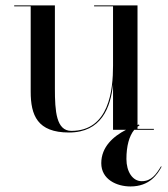

<svg xmlns="http://www.w3.org/2000/svg" viewBox="-20 -480 620 710"><path d="M488.5 -3.5V-11.5C491 -13.5 493.5 -15 496 -16.5L493.5 -19.5C492 -19 490 -18.5 488.5 -18V-460H328V-456.5H398V-237C398 -148 384 4 244 4C188 4 183 -68.5 183 -152.5V-460H32.5V-456.5H93.5V-141C93.5 -54 118 10 235 10C355 10 389 -82.5 398 -168V0H446C398.5 24.5 354.5 63.5 354.5 123.5C354.5 183.5 411.5 209.5 462.5 209.5C533.5 209.5 562.5 164.5 577.5 136.5L575.5 135C557 165.5 539.5 190 504 190C470 190 447.5 154.5 447.5 108C447.5 60.5 457.5 23 476.5 0H549V-3.5Z"/></svg>

Font: Bodoni* 48pt
Style: Regular
Weight: 400
Version: Version 2.3